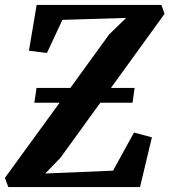

<svg xmlns="http://www.w3.org/2000/svg" viewBox="-35 -763 691 783"><path d="M-1 0 -15 -37.5 208 -344H105L114 -404.5H252L410 -622.5L479.5 -690L219.5 -682L156.5 -547L83 -556L114.5 -743H623.5L636 -706.5L417.5 -404.5H514L505.5 -344H374L211.5 -119.5L149.5 -55.5L426 -67L511.5 -222.5L584.5 -203L536 0Z"/></svg>

Font: Merriweather 36pt
Style: Bold Italic
Weight: 700
Italic angle: -7.8°
Version: Version 2.101